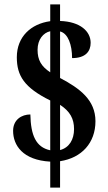

<svg xmlns="http://www.w3.org/2000/svg" viewBox="-20 -780 496 879"><path d="M210 -40V79H255V-42C354 -57 417 -126 417 -225C417 -322 346 -375 255 -423V-636C292 -627 310 -574 310 -514C372 -514 395 -545 395 -584C395 -636 348 -681 255 -684V-760H210V-683C122 -671 57 -612 57 -518C57 -433 91 -379 210 -320V-92C144 -106 121 -161 119 -256C79 -256 40 -232 40 -181C40 -115 84 -47 210 -40ZM210 -637V-449C169 -476 152 -505 152 -552C152 -599 178 -630 210 -637ZM255 -93V-300C301 -270 319 -236 319 -189C319 -141 297 -104 255 -93Z"/></svg>

Font: Noto Serif Bengali ExtraCondensed
Style: Bold
Weight: 700
Width: 2
Designer: Juan Bruce, Universal Thirst, Indian Type Foundry and the Monotype Design Team.
Foundry: Monotype Imaging Inc.
Version: Version 2.003